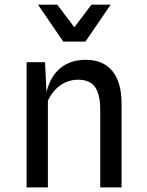

<svg xmlns="http://www.w3.org/2000/svg" viewBox="-20 -818 640 838"><path d="M510.5 -367V0H417.5V-336.5Q417.5 -406.5 394.8 -438.2Q372 -470 321 -470Q278.5 -470 244 -446Q209.5 -422 189 -378.5V0H96V-546.5H176.5L183 -416Q199.5 -484.5 243.5 -520.8Q287.5 -557 354 -557Q430 -557 470.2 -508Q510.5 -459 510.5 -367ZM353 -636.5H256L146 -797.5H230L304.5 -699L379 -797.5H463Z"/></svg>

Font: SplineSansMono30
Style: Regular
Weight: 400
Designer: Eben Sorkin, Mirko Velimirovic
Foundry: Sorkin Type
Version: Version 1.000